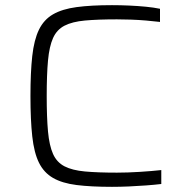

<svg xmlns="http://www.w3.org/2000/svg" viewBox="-20 -716 721 744"><path d="M414 8Q333 8 277 1Q221 -6 185.5 -26.5Q150 -47 131 -85.5Q112 -124 105 -187.5Q98 -251 98 -344Q98 -436 105 -499Q112 -562 131 -601Q150 -640 185.5 -660.5Q221 -681 277 -688.5Q333 -696 414 -696Q446 -696 480 -694.5Q514 -693 545 -690Q576 -687 600 -682V-631Q575 -634 545.5 -636.5Q516 -639 487 -640Q458 -641 433 -641Q359 -641 309.5 -636.5Q260 -632 230 -616.5Q200 -601 185.5 -568.5Q171 -536 166 -481.5Q161 -427 161 -344Q161 -261 166 -206.5Q171 -152 185.5 -119.5Q200 -87 230 -71.5Q260 -56 309.5 -51.5Q359 -47 433 -47Q474 -47 521.5 -50Q569 -53 605 -57V-3Q580 0 547 2.5Q514 5 479.5 6.5Q445 8 414 8Z"/></svg>

Font: Saira Expanded Light
Style: Regular
Weight: 300
Width: 7
Designer: Hector Gatti with collaboration of the Omnibus-Type team
Foundry: Omnibus-Type
Version: Version 1.101